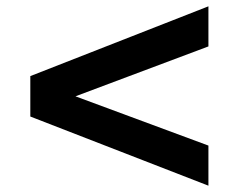

<svg xmlns="http://www.w3.org/2000/svg" viewBox="-20 -578 776 608"><path d="M640 10 76 -209V-337L640 -558V-431L219 -273L640 -117Z"/></svg>

Font: Archivo Expanded ExtraBold
Style: Regular
Weight: 800
Width: 7
Designer: Hector Gatti
Foundry: Omnibus-Type
Version: Version 2.001; ttfautohint (v1.8.3)